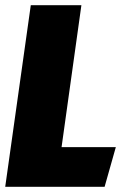

<svg xmlns="http://www.w3.org/2000/svg" viewBox="-30 -716 478 736"><path d="M282 -696 206 -152H414L371 0H-10L88 -696Z"/></svg>

Font: Fira Sans Extra Condensed Black
Style: Italic
Weight: 900
Width: 3
Italic angle: -8°
Designer: Carrois Corporate & Edenspiekermann AG
Foundry: Carrois Corporate GbR & Edenspiekermann AG
Version: Version 4.203